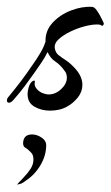

<svg xmlns="http://www.w3.org/2000/svg" viewBox="-49 -321 321 557"><path d="M96 0Q71 0 51 -11.5Q31 -23 31 -48Q31 -57 34 -67Q38 -81 45.5 -85.5Q53 -90 52 -83Q50 -73 56 -65Q62 -57 72 -52Q84 -47 92 -47Q112 -47 128.5 -62.5Q145 -78 145 -96Q145 -108 138 -116Q126 -133 111.5 -142.5Q97 -152 89 -170L88 -168Q80 -152 70.5 -138.5Q61 -125 53 -113Q38 -92 24.5 -73.5Q11 -55 -10 -31Q-17 -23 -23 -23Q-29 -23 -29 -30Q-29 -34 -26 -38Q-3 -66 12.5 -86.5Q28 -107 47 -135Q57 -149 67.5 -166.5Q78 -184 83 -200Q82 -232 104 -255.5Q126 -279 158 -291Q190 -303 218 -301Q225 -301 232.5 -290Q240 -279 245.5 -267.5Q251 -256 252 -254V-252Q252 -249 249.5 -247Q247 -245 242 -249Q239 -250 232 -250Q217 -250 196 -244.5Q175 -239 154.5 -229Q134 -219 121 -207Q108 -195 110 -181Q112 -168 121 -161Q130 -154 143 -145.5Q156 -137 171 -120Q190 -98 190 -75Q190 -55 177 -38.5Q164 -22 146 -12Q125 0 96 0ZM44 69Q58 69 71.5 78Q85 87 85 100Q85 130 68.5 158Q52 186 26 203Q13 214 1 214Q1 215 0.5 215Q0 215 0 216Q0 214 2 212.5Q4 211 6 208Q9 205 13.5 200.5Q18 196 22 191Q31 182 39.5 169Q48 156 48 142Q48 129 42 122.5Q36 116 31 112Q28 110 25.5 108Q23 106 21 105Q18 100 18 96Q18 69 44 69Z"/></svg>

Font: The Nautigal
Style: Bold
Weight: 700
Designer: Robert E. Leuschke
Foundry: Robert E. Leuschke
Version: Version 1.100; ttfautohint (v1.8.3)